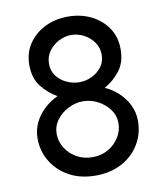

<svg xmlns="http://www.w3.org/2000/svg" viewBox="-78 -734 694 813"><g transform="rotate(-10 268.5 -327.0)"><path d="M268.6 14.6Q204.1 14.6 155.8 -11.7Q107.4 -38.1 80.1 -83Q52.7 -127.9 52.7 -182.6Q52.7 -219.7 68.4 -251.5Q84 -283.2 110.4 -307.1Q136.7 -331.1 167 -344.7Q127.9 -367.2 100.1 -402.8Q72.3 -438.5 72.3 -495.1Q72.3 -546.9 98.6 -585.9Q125 -625 169.4 -647Q213.9 -668.9 268.6 -668.9Q323.2 -668.9 367.7 -647Q412.1 -625 438.5 -585.9Q464.8 -546.9 464.8 -495.1Q464.8 -438.5 437.5 -402.8Q410.2 -367.2 370.1 -344.7Q401.4 -331.1 427.2 -307.1Q453.1 -283.2 468.8 -251.5Q484.4 -219.7 484.4 -182.6Q484.4 -127.9 457.5 -83Q430.7 -38.1 381.8 -11.7Q333 14.6 268.6 14.6ZM268.6 -64.5Q306.6 -64.5 336.4 -81.5Q366.2 -98.6 383.8 -127Q401.4 -155.3 401.4 -187.5Q401.4 -220.7 381.8 -247.1Q362.3 -273.4 332 -289.1Q301.8 -304.7 268.6 -304.7Q236.3 -304.7 205.6 -289.1Q174.8 -273.4 155.3 -247.1Q135.7 -220.7 135.7 -187.5Q135.7 -155.3 153.3 -127Q170.9 -98.6 201.2 -81.5Q231.4 -64.5 268.6 -64.5ZM268.6 -386.7Q296.9 -386.7 322.8 -398.9Q348.6 -411.1 365.2 -433.1Q381.8 -455.1 381.8 -485.4Q381.8 -515.6 365.2 -539.1Q348.6 -562.5 322.8 -576.2Q296.9 -589.8 268.6 -589.8Q241.2 -589.8 214.8 -576.2Q188.5 -562.5 171.9 -539.1Q155.3 -515.6 155.3 -485.4Q155.3 -455.1 171.9 -433.1Q188.5 -411.1 214.8 -398.9Q241.2 -386.7 268.6 -386.7Z"/></g></svg>

Font: Sen
Style: Regular
Weight: 400
Designer: Kosal Sen, Philatype
Foundry: Philatype
Version: Version 2.000;gftools[0.9.31]